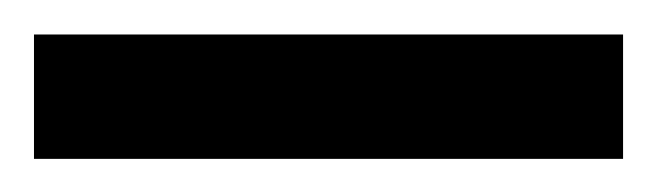

<svg xmlns="http://www.w3.org/2000/svg" viewBox="-20 -699 387 113"><path d="M0 -678.7H346.7V-605.5H0Z"/></svg>

Font: Andika Afr
Style: Regular
Weight: 400
Designer: Victor Gaultney, Annie Olsen, Julie Remington, Don Collingsworth, Eric Hays, Becca Hirsbrunner
Foundry: SIL International
Version: Version 5.000